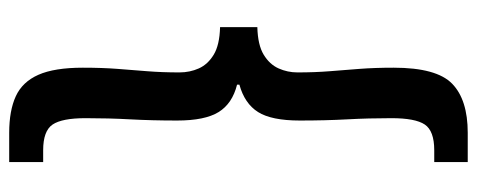

<svg xmlns="http://www.w3.org/2000/svg" viewBox="-322 -518 1012 407"><g transform="rotate(90 183.5 -314.0)"><path d="M261 172Q214 172 183.5 158Q153 144 138 110Q123 76 123 16Q123 -25 125.5 -57.5Q128 -90 130.5 -121Q133 -152 133 -189Q133 -211 124.5 -230Q116 -249 95.5 -261.5Q75 -274 37 -275V-354Q75 -355 95.5 -367.5Q116 -380 124.5 -399Q133 -418 133 -439Q133 -476 130.5 -507Q128 -538 125.5 -570.5Q123 -603 123 -643Q123 -734 157 -767Q191 -800 261 -800H323V-729H298Q257 -729 243.5 -709Q230 -689 230 -638Q230 -590 232.5 -544.5Q235 -499 235 -444Q235 -384 217 -355.5Q199 -327 159 -316V-311Q199 -301 217 -272Q235 -243 235 -184Q235 -130 232.5 -84.5Q230 -39 230 10Q230 60 243.5 80Q257 100 298 100H323V172Z"/></g></svg>

Font: Noto Sans HK Thin SemiBold
Style: Regular
Weight: 600
Version: Version 2.004-H2;hotconv 1.0.118;makeotfexe 2.5.65603